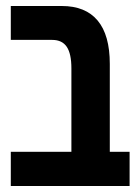

<svg xmlns="http://www.w3.org/2000/svg" viewBox="-20 -620 457 640"><path d="M412 -114V0H218H16V-114H218V-392Q218 -441 202.5 -464Q187 -487 154 -487H16V-600H186Q265 -600 305.5 -551.5Q346 -503 346 -407V-114Z"/></svg>

Font: Noto Sans Hebrew Cond
Style: Bold
Weight: 700
Width: 2
Designer: Monotype Design Team
Foundry: Monotype Imaging Inc.
Version: Version 1.000